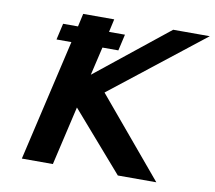

<svg xmlns="http://www.w3.org/2000/svg" viewBox="-80 -821 1022 914"><g transform="rotate(10 431.0 -364.5)"><path d="M386 -666H463L445 -587H368L336 -450L685 -729H862L415 -378L732 0H546L298 -285L232 0H82L218 -587H146L164 -666H236L250 -729H400Z"/></g></svg>

Font: Miedinger
Style: Bold-Italic
Weight: 700
Italic angle: -13°
Version: Version 001.000